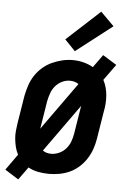

<svg xmlns="http://www.w3.org/2000/svg" viewBox="-60 -824 617 913"><g transform="rotate(5 248.5 -367.5)"><path d="M62 47 -3 6 51 -70Q42 -87 37.5 -105.5Q33 -124 31 -143.5Q29 -163 31 -183Q33 -203 36 -222L57 -352Q62 -377 70 -401.5Q78 -426 92.5 -448.5Q107 -471 127.5 -489Q148 -507 172 -518Q196 -529 221 -535Q246 -541 271 -541Q298 -541 323 -534.5Q348 -528 369 -516L413 -577L479 -536L424 -460Q433 -443 438 -424.5Q443 -406 444.5 -386.5Q446 -367 444.5 -347Q443 -327 439 -308L418 -178Q414 -153 405.5 -128.5Q397 -104 382.5 -81.5Q368 -59 348 -41Q328 -23 304 -12Q280 -1 254.5 3.5Q229 8 205 8Q179 8 153 3Q127 -2 106 -14ZM145 -202 308 -430Q299 -436 288.5 -439Q278 -442 266 -442Q247 -442 228.5 -433Q210 -424 197 -408.5Q184 -393 177.5 -374.5Q171 -356 167 -337L146 -207Q146 -205 145.5 -204Q145 -203 145 -202ZM207 -88Q226 -88 245 -96.5Q264 -105 277.5 -120.5Q291 -136 298 -155Q305 -174 308 -193L329 -323Q329 -325 329.5 -326Q330 -327 330 -328L167 -100Q175 -94 185.5 -91Q196 -88 207 -88ZM277 -584 227 -636 386 -782 450 -718Z"/></g></svg>

Font: Iosevka Curly Slab Oblique
Style: Bold
Weight: 700
Italic angle: -9°
Monospace: yes
Designer: Belleve Invis
Foundry: Belleve Invis
Version: Version 11.1.0; ttfautohint (v1.8.3)